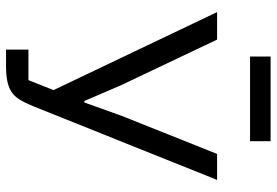

<svg xmlns="http://www.w3.org/2000/svg" viewBox="-160 -755 915 635"><g transform="rotate(90 297.5 -437.5)"><path d="M20 0ZM144 -74H245L278 -157L20 -698H111L262 -380L314 -259H319L363 -382L489 -698H575L331 -89Q320 -62 309 -44.5Q298 -27 283 -17.5Q268 -8 247.5 -4Q227 0 199 0H144ZM167 -875H447V-807H167Z"/></g></svg>

Font: Aneliza
Style: Regular
Weight: 400
Designer: Mike Abbink, Paul van der Laan, Pieter van Rosmalen
Foundry: Bold Monday
Version: Version 3.001;September 8, 2019;FontCreator 11.5.0.2425 64-b